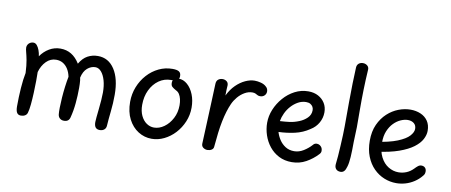

<svg xmlns="http://www.w3.org/2000/svg" viewBox="-72 -1123 3384 1441"><g transform="rotate(10 1620.0 -402.5)"><path d="M84 -502Q84 -514 90.5 -524.5Q97 -535 108 -541Q119 -547 131 -547Q147 -547 158.5 -533.5Q170 -520 178 -498.5Q186 -477 189 -453Q216 -492 255 -515Q294 -538 340 -538Q386 -538 422.5 -516Q459 -494 487 -449Q513 -494 548.5 -513Q584 -532 626 -532Q707 -532 753.5 -460.5Q800 -389 800 -267Q800 -202 793 -139.5Q786 -77 783 -29Q782 -9 768.5 2Q755 13 735 13Q713 13 702.5 0Q692 -13 692 -40Q692 -50 694.5 -77Q697 -104 701 -139.5Q705 -175 707.5 -209.5Q710 -244 710 -268Q710 -320 698.5 -360Q687 -400 667 -423Q647 -446 622 -446Q589 -446 561 -422Q533 -398 522 -349Q524 -343 525.5 -329.5Q527 -316 527.5 -300.5Q528 -285 528 -271Q528 -213 522.5 -154Q517 -95 503 -42Q499 -26 488 -17.5Q477 -9 458 -9Q439 -9 426.5 -20Q414 -31 412 -50Q410 -67 410.5 -100.5Q411 -134 414 -176.5Q417 -219 422.5 -262Q428 -305 435 -340Q428 -374 412.5 -398.5Q397 -423 374.5 -436.5Q352 -450 322 -450Q279 -450 247 -417.5Q215 -385 201 -335Q202 -310 201.5 -267Q201 -224 199 -176Q197 -128 193 -86.5Q189 -45 182 -22Q178 -7 164.5 1Q151 9 133 9Q112 9 102.5 -6.5Q93 -22 93 -55Q93 -126 98 -195Q103 -264 113 -312Q110 -372 103 -408.5Q96 -445 90 -466.5Q84 -488 84 -502Z M1129 10Q1074 10 1027 -19.5Q980 -49 951.5 -104Q923 -159 923 -235Q923 -296 944.5 -350Q966 -404 1003.5 -445.5Q1041 -487 1090 -510.5Q1139 -534 1194 -534Q1229 -534 1244 -524Q1259 -514 1259 -490Q1259 -471 1248 -459.5Q1237 -448 1220 -449Q1213 -450 1208 -450Q1203 -450 1197 -450Q1146 -450 1105 -421Q1064 -392 1040 -342Q1016 -292 1016 -229Q1016 -181 1032.5 -146.5Q1049 -112 1075.5 -94Q1102 -76 1132 -76Q1172 -76 1209 -102.5Q1246 -129 1269.5 -174Q1293 -219 1293 -274Q1293 -299 1288 -320.5Q1283 -342 1273 -357.5Q1263 -373 1247 -380Q1227 -391 1216.5 -400.5Q1206 -410 1206 -430Q1206 -450 1218.5 -460Q1231 -470 1252 -470Q1288 -470 1318.5 -443.5Q1349 -417 1367 -372Q1385 -327 1385 -272Q1385 -215 1363.5 -164Q1342 -113 1306 -74Q1270 -35 1224 -12.5Q1178 10 1129 10Z M1530 -480Q1531 -503 1545 -513.5Q1559 -524 1578 -524Q1595 -524 1608.5 -514Q1622 -504 1622 -484Q1621 -471 1620 -450.5Q1619 -430 1619 -406Q1643 -455 1676 -487.5Q1709 -520 1746 -537Q1783 -554 1817 -554Q1839 -554 1864 -547.5Q1889 -541 1904 -527Q1913 -520 1917.5 -510.5Q1922 -501 1922 -490Q1922 -471 1909 -458.5Q1896 -446 1876 -446Q1864 -446 1856 -450.5Q1848 -455 1839 -459.5Q1830 -464 1815 -464Q1785 -464 1756.5 -447.5Q1728 -431 1706 -405Q1684 -379 1671 -350Q1658 -321 1647.5 -286.5Q1637 -252 1628.5 -210.5Q1620 -169 1614 -120Q1608 -71 1603 -13Q1602 3 1588 11.5Q1574 20 1556 20Q1539 20 1524.5 9.5Q1510 -1 1511 -22Q1514 -96 1517.5 -173.5Q1521 -251 1524 -329Q1527 -407 1530 -480Z M2195 0Q2140 0 2097 -22Q2054 -44 2024 -81.5Q1994 -119 1978.5 -165.5Q1963 -212 1963 -260Q1963 -311 1983.5 -361Q2004 -411 2040.5 -453Q2077 -495 2125 -520Q2173 -545 2228 -545Q2271 -545 2303.5 -527.5Q2336 -510 2354.5 -480Q2373 -450 2373 -410Q2373 -368 2352 -330.5Q2331 -293 2293 -270Q2242 -235 2181.5 -221.5Q2121 -208 2059 -206Q2067 -177 2085 -149Q2103 -121 2131.5 -102.5Q2160 -84 2199 -84Q2236 -84 2270.5 -105.5Q2305 -127 2330 -155Q2336 -163 2343.5 -166Q2351 -169 2358 -169Q2370 -169 2380 -163Q2390 -157 2396 -147Q2402 -137 2402 -125Q2403 -117 2400 -109.5Q2397 -102 2390 -95Q2353 -55 2303.5 -27.5Q2254 0 2195 0ZM2055 -288Q2095 -290 2129 -294.5Q2163 -299 2200 -314Q2233 -327 2258 -351.5Q2283 -376 2283 -411Q2283 -425 2276.5 -436.5Q2270 -448 2257.5 -455.5Q2245 -463 2225 -463Q2193 -463 2164 -447Q2135 -431 2112 -405.5Q2089 -380 2074.5 -349Q2060 -318 2055 -288Z M2548 -783Q2549 -803 2562 -814Q2575 -825 2595 -825Q2608 -825 2618.5 -819.5Q2629 -814 2635 -805Q2641 -796 2640 -783Q2635 -706 2633 -629Q2631 -552 2631.5 -479.5Q2632 -407 2632 -343L2628 -230Q2628 -162 2625 -115Q2622 -68 2614 -42Q2607 -15 2596 -3.5Q2585 8 2569 8Q2545 8 2533 -7Q2521 -22 2525 -49Q2528 -69 2530.5 -105Q2533 -141 2535.5 -184Q2538 -227 2539.5 -266.5Q2541 -306 2541 -333Q2541 -438 2541.5 -517Q2542 -596 2543.5 -660Q2545 -724 2548 -783Z M2809 -188 2783 -259Q2891 -274 2952.5 -299Q3014 -324 3039.5 -352.5Q3065 -381 3065 -406Q3065 -434 3046.5 -448.5Q3028 -463 3000 -463Q2975 -463 2946.5 -450.5Q2918 -438 2893.5 -413Q2869 -388 2853.5 -351Q2838 -314 2838 -264Q2838 -197 2861 -152.5Q2884 -108 2920.5 -86Q2957 -64 2997 -64Q3029 -64 3058 -76Q3087 -88 3111 -113Q3122 -125 3134 -134.5Q3146 -144 3160 -144Q3172 -144 3180.5 -139Q3189 -134 3193.5 -125.5Q3198 -117 3198 -106Q3198 -96 3195.5 -88Q3193 -80 3186 -72Q3162 -42 3130.5 -21.5Q3099 -1 3064.5 9Q3030 19 2995 19Q2947 19 2902.5 1Q2858 -17 2822.5 -52.5Q2787 -88 2766 -140.5Q2745 -193 2745 -261Q2745 -332 2769 -384.5Q2793 -437 2831.5 -472.5Q2870 -508 2916 -525.5Q2962 -543 3007 -543Q3049 -543 3084 -528Q3119 -513 3139.5 -483Q3160 -453 3160 -408Q3160 -377 3142.5 -343.5Q3125 -310 3084.5 -279.5Q3044 -249 2976.5 -225Q2909 -201 2809 -188Z"/></g></svg>

Font: Playpen Sans Deva
Style: Regular
Weight: 400
Designer: Pooja Saxena, Gunjan Panchal, Laura Meseguer, Veronika Burian, José Scaglione
Foundry: TypeTogether
Version: Version 2.000